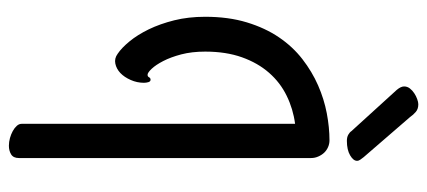

<svg xmlns="http://www.w3.org/2000/svg" viewBox="-287 -655 970 436"><g transform="rotate(90 198.0 -437.0)"><path d="M338.9 4.9Q338.9 17.6 330.6 22.7Q322.3 27.8 311 27.8Q302.2 27.8 293.5 25.4Q284.7 22.9 277.6 19Q270.5 15.1 265.9 10Q261.2 4.9 261.2 -1V-622.1Q227.5 -617.7 197.5 -603Q167.5 -588.4 145.3 -563Q123 -537.6 110.1 -501.5Q97.2 -465.3 97.2 -418Q97.2 -387.7 103.5 -363.5Q109.9 -339.4 118.7 -322.5Q127.4 -305.7 136.2 -296.4Q145 -287.1 149.9 -287.1Q153.8 -287.1 155.5 -290.5Q157.2 -293.9 161.1 -293.9Q165 -293.9 166.5 -289.1Q168 -284.2 168 -278.8Q168 -263.2 161.6 -248.8Q155.3 -234.4 145.8 -225.3Q136.2 -216.3 124.5 -213.9Q112.8 -211.4 102.1 -219.2Q88.9 -228 74 -246.1Q59.1 -264.2 46.6 -289.8Q34.2 -315.4 26.1 -347.7Q18.1 -379.9 18.1 -418Q18.1 -470.7 30.8 -512.5Q43.5 -554.2 64.7 -585.4Q85.9 -616.7 114.3 -638.7Q142.6 -660.6 173.8 -674.3Q205.1 -688 237.3 -694.1Q269.5 -700.2 298.8 -700.2Q306.6 -700.2 314 -697Q321.3 -693.8 326.7 -688.2Q332 -682.6 335.4 -674.8Q338.9 -667 338.9 -658.2ZM184.1 -853Q176.3 -862.3 176.3 -869.6Q176.3 -877 180.9 -882.8Q185.5 -888.7 191.9 -892.8Q198.2 -897 205.1 -899.4Q211.9 -901.9 216.8 -901.9Q227.5 -901.9 234.1 -896.2Q240.7 -890.6 246.1 -882.8L336.9 -777.8Q339.8 -773.9 342.5 -770.3Q345.2 -766.6 345.2 -762.7Q345.2 -754.4 332.8 -747.1Q320.3 -739.7 299.8 -739.7Q291.5 -739.7 285.9 -742.9Q280.3 -746.1 277.8 -750Z"/></g></svg>

Font: Grand Hotel
Style: Regular
Weight: 400
Designer: Brian J. Bonislawsky & Jim Lyles for Astigmatic (AOETI)
Foundry: Astigmatic (AOETI)
Version: Version 001.000